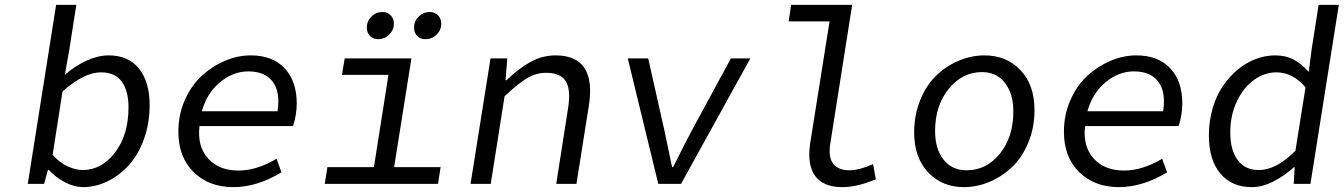

<svg xmlns="http://www.w3.org/2000/svg" viewBox="-20 -747 5459 780"><path d="M317.9 13.2Q282.7 13.2 245.1 -5.9Q207.5 -24.9 178.2 -57.1H174.8L159.2 0H92.8L208 -727.1H290L261.2 -543L243.2 -442.9Q284.7 -479.5 331.8 -500.7Q378.9 -522 420.9 -522Q502 -522 544.9 -468Q587.9 -414.1 587.9 -319.8Q587.9 -244.6 564.2 -180.4Q540.5 -116.2 502.2 -74.7Q463.9 -33.2 415.8 -10Q367.7 13.2 317.9 13.2ZM315.9 -56.2Q392.6 -56.2 447.3 -127.4Q502 -198.7 502 -311Q502 -377.9 474.6 -415.5Q447.3 -453.1 390.1 -453.1Q320.8 -453.1 233.9 -375L193.8 -118.2Q221.2 -86.9 254.2 -71.5Q287.1 -56.2 315.9 -56.2Z M927.7 13.2Q829.1 13.2 766.8 -47.6Q704.6 -108.4 704.6 -211.9Q704.6 -280.8 730.7 -340.1Q756.8 -399.4 799.1 -438.5Q841.3 -477.5 893.6 -499.8Q945.8 -522 998.5 -522Q1087.9 -522 1136.7 -469.2Q1185.5 -416.5 1185.5 -327.1Q1185.5 -281.2 1170.4 -234.9H790.5Q780.8 -153.3 824.7 -103.8Q868.7 -54.2 948.7 -54.2Q1023.4 -54.2 1103.5 -102.1L1123.5 -46.9Q1024.4 13.2 927.7 13.2ZM799.8 -294.9H1107.4Q1119.6 -372.6 1088.1 -414.8Q1056.6 -457 988.8 -457Q927.2 -457 874 -413.1Q820.8 -369.1 799.8 -294.9Z M1516.1 -587.9Q1495.6 -587.9 1482.9 -601.1Q1470.2 -614.3 1470.2 -634.8Q1470.2 -661.1 1488.8 -679.7Q1507.3 -698.2 1534.2 -698.2Q1554.2 -698.2 1567.1 -684.8Q1580.1 -671.4 1580.1 -650.9Q1580.1 -625 1561 -606.4Q1542 -587.9 1516.1 -587.9ZM1708 -587.9Q1687.5 -587.9 1674.8 -601.1Q1662.1 -614.3 1662.1 -634.8Q1662.1 -661.1 1680.9 -679.7Q1699.7 -698.2 1726.1 -698.2Q1746.6 -698.2 1759.5 -684.8Q1772.5 -671.4 1772.5 -650.9Q1772.5 -624.5 1753.7 -606.2Q1734.9 -587.9 1708 -587.9ZM1299.3 0 1310.1 -67.9H1499L1558.1 -442.9H1369.1L1380.4 -509.8H1651.4L1581.1 -67.9H1770L1759.3 0Z M1891.6 0 1972.7 -509.8H2041L2033.7 -420.9H2037.6Q2087.4 -469.2 2135.5 -495.6Q2183.6 -522 2236.8 -522Q2404.3 -522 2372.1 -316.9L2321.8 0H2239.7L2287.6 -306.2Q2299.8 -380.9 2279.1 -416Q2258.3 -451.2 2198.7 -451.2Q2157.7 -451.2 2121.3 -429.4Q2085 -407.7 2029.8 -356L1973.6 0Z M2654.3 0 2530.3 -509.8H2613.3L2679.2 -216.8Q2680.7 -210 2710.4 -67.9H2714.4Q2721.7 -82.5 2737.1 -113Q2752.4 -143.6 2765.4 -168.9Q2778.3 -194.3 2790.5 -216.8L2949.2 -509.8H3028.3L2746.6 0Z M3401.9 13.2Q3324.2 13.2 3291 -33Q3257.8 -79.1 3272 -168.9L3350.1 -660.2H3184.1L3193.8 -727.1H3441.9L3353 -163.1Q3344.2 -108.4 3365 -81.8Q3385.7 -55.2 3431.2 -55.2Q3469.7 -55.2 3526.9 -80.1L3538.1 -18.1Q3505.4 -6.3 3491.7 -1.7Q3478 2.9 3452.4 8.1Q3426.8 13.2 3401.9 13.2Z M3895.5 13.2Q3807.6 13.2 3750.7 -46.6Q3693.8 -106.4 3693.8 -209Q3693.8 -280.3 3718.3 -340.3Q3742.7 -400.4 3783 -439.5Q3823.2 -478.5 3874.5 -500.2Q3925.8 -522 3980.5 -522Q4067.9 -522 4125.2 -462.4Q4182.6 -402.8 4182.6 -299.8Q4182.6 -229 4158 -168.9Q4133.3 -108.9 4093 -69.8Q4052.7 -30.8 4001.2 -8.8Q3949.7 13.2 3895.5 13.2ZM3906.7 -55.2Q3987.8 -55.2 4042.2 -123Q4096.7 -190.9 4096.7 -293.9Q4096.7 -366.2 4062.7 -410.2Q4028.8 -454.1 3969.7 -454.1Q3888.7 -454.1 3833.7 -385.7Q3778.8 -317.4 3778.8 -214.8Q3778.8 -142.1 3813 -98.6Q3847.2 -55.2 3906.7 -55.2Z M4525.4 13.2Q4426.8 13.2 4364.5 -47.6Q4302.2 -108.4 4302.2 -211.9Q4302.2 -280.8 4328.4 -340.1Q4354.5 -399.4 4396.7 -438.5Q4439 -477.5 4491.2 -499.8Q4543.5 -522 4596.2 -522Q4685.5 -522 4734.4 -469.2Q4783.2 -416.5 4783.2 -327.1Q4783.2 -281.2 4768.1 -234.9H4388.2Q4378.4 -153.3 4422.4 -103.8Q4466.3 -54.2 4546.4 -54.2Q4621.1 -54.2 4701.2 -102.1L4721.2 -46.9Q4622.1 13.2 4525.4 13.2ZM4397.5 -294.9H4705.1Q4717.3 -372.6 4685.8 -414.8Q4654.3 -457 4586.4 -457Q4524.9 -457 4471.7 -413.1Q4418.5 -369.1 4397.5 -294.9Z M5065.9 13.2Q4983.9 13.2 4937.5 -42.2Q4891.1 -97.7 4891.1 -196.8Q4891.1 -255.4 4906.5 -307.6Q4921.9 -359.9 4948.5 -398.4Q4975.1 -437 5009.5 -465.3Q5043.9 -493.7 5082.8 -507.8Q5121.6 -522 5160.6 -522Q5202.6 -522 5234.6 -505.4Q5266.6 -488.8 5296.9 -455.1L5309.1 -550.8L5336.9 -727.1H5418.9L5303.7 0H5235.8L5239.7 -67.9H5236.8Q5198.2 -32.7 5153.3 -9.8Q5108.4 13.2 5065.9 13.2ZM5093.8 -56.2Q5165.5 -56.2 5242.7 -134.8L5283.7 -392.1Q5231.9 -453.1 5166 -453.1Q5117.7 -453.1 5075 -422.9Q5032.2 -392.6 5005.1 -335.9Q4978 -279.3 4978 -209Q4978 -137.2 5008.1 -96.7Q5038.1 -56.2 5093.8 -56.2Z"/></svg>

Font: Office Code Pro D Italic
Style: Regular
Weight: 400
Italic angle: -9°
Designer: Nathan Rutzky & Paul D. Hunt
Foundry: Adobe Systems Incorporated
Version: Version 1.004;PS 001.004;hotconv 1.0.70;makeotf.lib2.5.58329